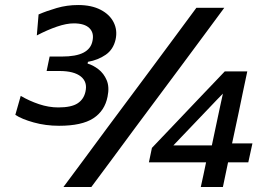

<svg xmlns="http://www.w3.org/2000/svg" viewBox="-20 -744 1061 764"><path d="M215 -243.5Q161.5 -243.5 114 -256.8Q66.5 -270 41 -287L62.5 -362.5Q96.5 -342.5 135.2 -329.5Q174 -316.5 212 -316.5Q264 -316.5 288.8 -332.8Q313.5 -349 320 -379Q329 -417.5 301.8 -439.5Q274.5 -461.5 216.5 -461.5H165.5L177.5 -519H226Q282.5 -519 312.2 -534.5Q342 -550 348 -581Q355 -613 335.8 -632Q316.5 -651 273.5 -651Q244.5 -651 206.5 -638Q168.5 -625 126.5 -603L133.5 -686.5Q165.5 -700.5 206 -712.2Q246.5 -724 291 -724Q344 -724 380.2 -705.2Q416.5 -686.5 432.2 -655.2Q448 -624 440 -587Q431 -547 400.5 -526Q370 -505 330 -498L328.5 -491Q350 -485 371.5 -468.5Q393 -452 404.5 -425Q416 -398 408 -359.5Q397 -303 351.2 -273.2Q305.5 -243.5 215 -243.5ZM232.5 0Q273.5 -55 312.8 -108Q352 -161 402.5 -229.5L587.5 -478Q640 -549 679.8 -602.5Q719.5 -656 761.5 -713H872.5Q830.5 -656 790.8 -602.5Q751 -549 698.5 -478L513.5 -229.5Q463 -161 423.8 -108Q384.5 -55 343.5 0ZM779 0Q784.5 -25 789.5 -48Q794.5 -71 800 -98H572.5L584.5 -155.5Q601 -173 623.8 -196.8Q646.5 -220.5 670 -245.2Q693.5 -270 713 -290.5L790.5 -372Q811.5 -394 832.8 -416.2Q854 -438.5 874.5 -460H964Q955 -418 946.5 -377.2Q938 -336.5 930 -297.5L903.5 -173.5H984.5L968 -98H887.5Q882 -71 877 -48Q872 -25 867 0ZM742 -241Q723 -221 705.2 -202.5Q687.5 -184 670 -165.5H823L847 -279Q852 -302.5 857 -325.8Q862 -349 867 -371.5Q856.5 -360.5 846.5 -350.5Z"/></svg>

Font: Commissioner Medium
Style: Italic
Weight: 500
Italic angle: -12°
Designer: Kostas Bartsokas
Foundry: Kostas Bartsokas
Version: Version 1.000; ttfautohint (v1.8.3)